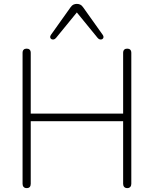

<svg xmlns="http://www.w3.org/2000/svg" viewBox="-20 -961 791 987"><path d="M117 6Q107 6 101.5 0Q96 -6 96 -16V-689Q96 -700 101.5 -705.5Q107 -711 117 -711Q127 -711 132.5 -705.5Q138 -700 138 -689V-377H613V-689Q613 -700 618.5 -705.5Q624 -711 634 -711Q644 -711 649.5 -705.5Q655 -700 655 -689V-16Q655 -6 649.5 0Q644 6 634 6Q624 6 618.5 0Q613 -6 613 -16V-338H138V-16Q138 -6 133 0Q128 6 117 6ZM268 -766Q262 -759 255.5 -758Q249 -757 244 -760Q239 -763 238 -769Q237 -775 242 -782L343 -924Q350 -934 358 -937.5Q366 -941 375 -941Q384 -941 392 -937.5Q400 -934 407 -924L508 -782Q513 -775 512 -769Q511 -763 506 -760Q501 -757 494.5 -758Q488 -759 482 -766L375 -897Z"/></svg>

Font: Nunito ExtraLight
Style: Regular
Weight: 200
Designer: Vernon Adams
Foundry: Vernon Adams
Version: Version 3.602;April 4, 2023;FontCreator 14.0.0.2856 64-bit